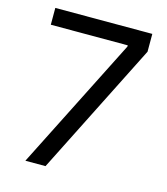

<svg xmlns="http://www.w3.org/2000/svg" viewBox="-109 -813 784 899"><g transform="rotate(15 283.0 -364.0)"><path d="M97.7 0H195.3L518.1 -641.1V-727.5H47.9V-646H420.9V-640.1Z"/></g></svg>

Font: Raveo
Style: Regular
Weight: 400
Designer: Jakub Foglar, Rasmus Andersson (Inter)
Foundry: Jakubfoglar.com
Version: Version 1.100;Glyphs 3.2.3 (3260)